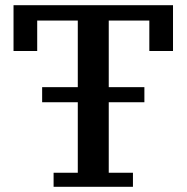

<svg xmlns="http://www.w3.org/2000/svg" viewBox="-20 -718 717 738"><path d="M186 -54H279V-325H142V-383H279V-639H123V-522H32V-698H645V-522H554V-639H398V-383H535V-325H398V-54H491V0H186Z"/></svg>

Font: IBM Plex Serif Medm
Style: Regular
Weight: 500
Designer: Mike Abbink, Paul van der Laan, Pieter van Rosmalen
Foundry: Bold Monday
Version: Version 3.001